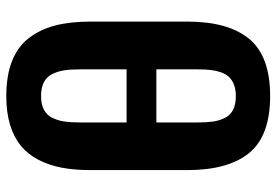

<svg xmlns="http://www.w3.org/2000/svg" viewBox="-153 -706 870 604"><g transform="rotate(90 282.0 -404.0)"><path d="M282.2 11.2Q217.8 11.2 172.1 -6.8Q126.5 -24.9 99.4 -60.3Q72.3 -95.7 60.1 -143.1Q47.9 -190.4 47.9 -253.9V-558.1Q47.9 -687 102.3 -752.9Q156.7 -818.8 282.2 -818.8Q407.2 -818.8 461.2 -752.9Q515.1 -687 515.1 -558.1V-253.9Q515.1 -203.6 507.6 -163.6Q500 -123.5 482.9 -90.3Q465.8 -57.1 439 -34.9Q412.1 -12.7 372.8 -0.7Q333.5 11.2 282.2 11.2ZM198.2 -591.8V-460.9H365.2V-591.8Q365.2 -620.1 362.3 -639.6Q359.4 -659.2 350.8 -676.5Q342.3 -693.8 325.2 -702.4Q308.1 -710.9 282.2 -710.9Q261.2 -710.9 245.8 -704.8Q230.5 -698.7 221.4 -688.7Q212.4 -678.7 207 -662.8Q201.7 -647 200 -630.4Q198.2 -613.8 198.2 -591.8ZM282.2 -98.1Q308.1 -98.1 325.2 -107.2Q342.3 -116.2 350.8 -134Q359.4 -151.9 362.3 -171.6Q365.2 -191.4 365.2 -219.2V-367.2H198.2V-219.2Q198.2 -190.9 201.2 -171.4Q204.1 -151.9 212.6 -134Q221.2 -116.2 238.5 -107.2Q255.9 -98.1 282.2 -98.1Z"/></g></svg>

Font: Oswald Medium
Style: Regular
Weight: 500
Designer: Vernon Adams
Foundry: Vernon Adams
Version: Version 4.103